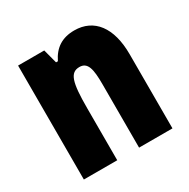

<svg xmlns="http://www.w3.org/2000/svg" viewBox="-133 -685 794 807"><g transform="rotate(-30 264.5 -281.5)"><path d="M328 -563C269 -563 229 -537 204 -485H195L177 -553H50V0H212V-253C212 -378 224 -419 270 -419C310 -419 318 -381 318 -308V0H480V-360C480 -489 424 -563 328 -563Z"/></g></svg>

Font: Noto Sans Hebrew ExtraCondensed Black
Style: Regular
Weight: 900
Width: 2
Designer: Monotype Design Team
Foundry: Monotype Imaging Inc.
Version: Version 2.004